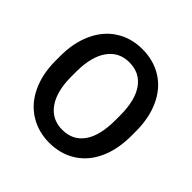

<svg xmlns="http://www.w3.org/2000/svg" viewBox="-185 -886 1061 1061"><g transform="rotate(45 345.0 -356.0)"><path d="M639.6 -336.9Q639.6 -232.4 603.5 -153.6Q567.4 -74.7 500.2 -32.5Q433.1 9.8 345.7 9.8Q259.3 9.8 191.7 -32.5Q124 -74.7 87.2 -152.8Q50.3 -231 49.8 -333V-373Q49.8 -477.1 86.7 -556.6Q123.5 -636.2 190.7 -678.5Q257.8 -720.7 344.7 -720.7Q431.6 -720.7 498.8 -679Q565.9 -637.2 602.5 -558.8Q639.2 -480.5 639.6 -376.5ZM516.1 -374Q516.1 -492.2 471.4 -555.2Q426.8 -618.2 344.7 -618.2Q264.6 -618.2 219.5 -555.4Q174.3 -492.7 173.3 -377.9V-336.9Q173.3 -219.7 219 -155.8Q264.6 -91.8 345.7 -91.8Q427.7 -91.8 471.9 -154.3Q516.1 -216.8 516.1 -336.9Z"/></g></svg>

Font: Vazir Medium FD-UI
Style: Medium-FD-UI
Weight: 500
Designer: Saber Rastikerdar
Foundry: Saber Rastikerdar
Version: Version 30.1.0